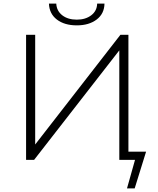

<svg xmlns="http://www.w3.org/2000/svg" viewBox="-20 -895 885 1075"><path d="M126 0V-700H177V-86L654 -700H699V0H648V-613L171 0ZM410 -753Q341 -753 298.5 -785.5Q256 -818 254 -875H295Q297 -834 328.5 -809.5Q360 -785 410 -785Q459 -785 491 -809.5Q523 -834 524 -875H565Q564 -818 521 -785.5Q478 -753 410 -753ZM691 160 736 0H648V-46H798L734 160Z"/></svg>

Font: Montserrat Z Light
Style: Regular
Weight: 300
Designer: Julieta Ulanovsky
Foundry: Julieta Ulanovsky
Version: Version 8.000